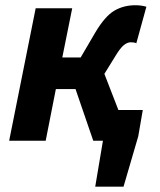

<svg xmlns="http://www.w3.org/2000/svg" viewBox="-20 -527 598 719"><path d="M336.6 172 365.5 0H338.5L360.9 -115H514.7L497.8 -16.9L442.6 172ZM14.3 0 113.6 -496.1H250.4L213.3 -311.8H282.1L336.1 -404.1Q372.8 -466.1 407.8 -486.8Q442.8 -507.4 486.7 -507.4Q509.4 -507.4 528.2 -501.8L490.5 -365Q486.5 -367 481.8 -367.8Q477.2 -368.7 469.9 -368.7Q456.8 -368.7 443.6 -357.9Q430.3 -347.1 412.9 -318.3L370.9 -250.4L467.9 0H329.2L262.8 -193.5H189.2L151.1 0Z"/></svg>

Font: Source Sans 3
Style: Italic
Weight: 200
Italic angle: -11°
Designer: Paul D. Hunt
Foundry: Adobe
Version: Version 3.046;hotconv 1.0.118;makeotfexe 2.5.65603